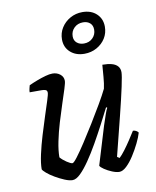

<svg xmlns="http://www.w3.org/2000/svg" viewBox="-85 -820 719 885"><g transform="rotate(-10 275.0 -377.5)"><path d="M183 0Q168 0 146.5 -9Q125 -18 103.5 -30.5Q82 -43 67.5 -55.5Q53 -68 51 -74Q51 -102 60 -143Q69 -184 82.5 -228.5Q96 -273 109 -313Q122 -353 131 -381Q140 -409 140 -417Q140 -427 133 -430Q126 -433 114 -433H58Q58 -442 60.5 -451.5Q63 -461 64 -465Q81 -473 102 -481Q123 -489 142.5 -494.5Q162 -500 176 -500Q197 -500 212 -488Q227 -476 227 -457Q227 -448 218.5 -421Q210 -394 197 -355Q184 -316 171 -272.5Q158 -229 149.5 -187.5Q141 -146 141 -114Q152 -101 170 -89Q188 -77 196 -77Q202 -77 219.5 -100Q237 -123 261.5 -160.5Q286 -198 312.5 -241Q339 -284 362 -323.5Q385 -363 398 -390Q403 -412 405.5 -443.5Q408 -475 410 -500Q436 -500 454 -495Q472 -490 481.5 -479Q491 -468 491 -451Q491 -436 480 -384.5Q469 -333 449 -253Q429 -173 403 -70L414 -63Q425 -73 440.5 -93.5Q456 -114 471 -137Q486 -160 496 -176Q504 -176 511 -172Q518 -168 521 -163Q515 -142 501.5 -114.5Q488 -87 471 -60.5Q454 -34 436 -17Q418 0 402 0Q388 0 368.5 -8Q349 -16 333.5 -26.5Q318 -37 315 -44L369 -222Q378 -249 385.5 -271Q393 -293 398 -301L393 -304Q376 -270 354.5 -229Q333 -188 310 -147.5Q287 -107 264 -73.5Q241 -40 220.5 -20Q200 0 183 0ZM338 -564Q298 -564 272.5 -587Q247 -610 247 -647Q247 -677 262.5 -701.5Q278 -726 304 -740.5Q330 -755 361 -755Q402 -755 427 -731.5Q452 -708 452 -671Q452 -641 437 -617Q422 -593 396 -578.5Q370 -564 338 -564ZM344 -611Q369 -611 385 -627Q401 -643 401 -666Q401 -686 388.5 -697Q376 -708 356 -708Q331 -708 314.5 -692Q298 -676 298 -652Q298 -633 311 -622Q324 -611 344 -611Z"/></g></svg>

Font: Texturina Medium 12pt
Style: Italic
Weight: 400
Italic angle: -11°
Version: Version 1.002